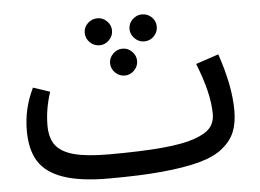

<svg xmlns="http://www.w3.org/2000/svg" viewBox="-46 -649 977 722"><g transform="rotate(-5 442.0 -288.0)"><path d="M346.2 -487.8Q324.7 -487.8 309.3 -502.9Q293.9 -518.1 293.9 -539.1Q293.9 -560.1 309.3 -575Q324.7 -589.8 346.2 -589.8Q366.7 -589.8 381.8 -574.7Q397 -559.6 397 -539.1Q397 -518.6 381.6 -503.2Q366.2 -487.8 346.2 -487.8ZM514.2 -487.8Q493.7 -487.8 478.3 -503.2Q462.9 -518.6 462.9 -539.1Q462.9 -559.6 478.3 -574.7Q493.7 -589.8 514.2 -589.8Q535.6 -589.8 550.8 -575Q565.9 -560.1 565.9 -539.1Q565.9 -518.1 550.8 -502.9Q535.6 -487.8 514.2 -487.8ZM394.3 -381.3Q378.9 -396.5 378.9 -417Q378.9 -437.5 394.3 -452.6Q409.7 -467.8 430.2 -467.8Q450.7 -467.8 465.8 -452.6Q481 -437.5 481 -417Q481 -396.5 465.8 -381.3Q450.7 -366.2 430.2 -366.2Q409.7 -366.2 394.3 -381.3ZM787.1 -415Q829.1 -292.5 829.1 -199.2Q829.1 -151.9 815.2 -118.4Q801.3 -85 768.6 -58.6Q735.8 -32.2 679 -16.8Q622.1 -1.5 538.3 6.3Q454.6 14.2 336.9 14.2Q229.5 14.2 165 -8.3Q100.6 -30.8 72.8 -75.2Q44.9 -119.6 44.9 -191.9Q44.9 -275.4 82 -351.1L145 -330.1Q124 -265.1 124 -205.1Q124 -156.7 144.8 -129.4Q165.5 -102.1 213.4 -89.1Q261.2 -76.2 345.2 -76.2Q465.8 -76.2 544.9 -83.3Q624 -90.3 668.2 -105.7Q712.4 -121.1 729.7 -141.8Q747.1 -162.6 747.1 -193.8Q747.1 -271 701.2 -386.2Z"/></g></svg>

Font: FiraGO
Style: Regular
Weight: 400
Designer: bBox Type
Foundry: bBox Type GmbH
Version: Version 1.001;PS 001.001;hotconv 1.0.88;makeotf.lib2.5.64775